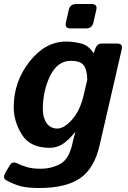

<svg xmlns="http://www.w3.org/2000/svg" viewBox="-36 -729 638 954"><path d="M314 -587.9Q284.7 -587.9 291.5 -617.2L305.7 -679.7Q312.5 -709 341.8 -709H419.9Q449.2 -709 442.4 -679.7L428.2 -617.2Q421.4 -587.9 392.1 -587.9ZM32.2 -196.3Q32.2 -323.2 110.6 -422.9Q189 -522.5 292.5 -522.5Q327.6 -522.5 365.7 -513.2Q403.8 -503.9 428.2 -465.8H430.2L436 -483.4Q445.8 -512.7 468.8 -512.7H545.9Q575.7 -512.7 568.8 -483.4L458.5 -5.4Q432.1 108.9 361.6 157Q291 205.1 158.7 205.1Q102.5 205.1 69.1 196.8Q35.6 188.5 -4.4 167Q-24.9 156.2 -8.8 128.4L12.2 92.8Q25.4 70.3 50.3 83Q68.4 92.3 96.2 100.8Q124 109.4 166 109.4Q218.8 109.4 262.7 85.9Q306.6 62.5 323.7 -15.1L327.6 -32.7Q331.5 -50.3 338.9 -71.8H336.9Q301.8 -29.8 273.9 -12.2Q246.1 5.4 210.4 5.4Q113.8 5.4 73 -59.8Q32.2 -125 32.2 -196.3ZM176.8 -187Q176.8 -143.6 196 -116.9Q215.3 -90.3 248.5 -90.3Q282.7 -90.3 322.3 -135Q361.8 -179.7 379.4 -254.9L397.5 -332Q397.5 -378.9 381.1 -402.8Q364.7 -426.8 315.9 -426.8Q250 -426.8 213.4 -352.5Q176.8 -278.3 176.8 -187Z"/></svg>

Font: Istok
Style: Bold Italic
Weight: 700
Italic angle: -13°
Designer: Andrey V. Panov
Foundry: Andrey V. Panov
Version: Version 1.0.3